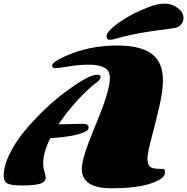

<svg xmlns="http://www.w3.org/2000/svg" viewBox="-37 -1021 1034 1061"><path d="M577.6 19.5Q415 19.5 415 -88.4Q415 -149.9 492.7 -334.2Q570.3 -518.6 570.3 -589.8Q570.3 -629.9 540.8 -646.7Q511.2 -663.6 455.3 -663.6Q399.4 -663.6 341.8 -653.8Q284.2 -644 267.8 -644Q251.5 -644 251.5 -658.7Q251.5 -677.7 320.3 -709Q452.6 -769.5 611.8 -769.5Q737.8 -769.5 800.5 -724.1Q863.3 -678.7 863.3 -576.7Q863.3 -516.1 841.8 -425Q820.3 -334 799.1 -253.9Q777.8 -173.8 777.8 -144Q777.8 -114.3 789.1 -102.5Q803.2 -87.9 843.8 -87.9Q868.7 -87.9 871.8 -82.5Q875 -77.1 875 -71.3Q875 -48.8 854.5 -34.7Q776.9 19.5 577.6 19.5ZM293.5 -334 418.5 -336.9Q452.6 -336.9 452.6 -316.9Q452.6 -302.7 436.5 -294.4Q379.9 -265.6 241.2 -257.8Q201.7 -179.7 201.7 -120.6Q201.7 -94.2 208.5 -72Q215.3 -49.8 215.3 -40Q215.3 -14.2 182.6 -5.1Q149.9 3.9 86.7 3.9Q23.4 3.9 3.4 -7.6Q-16.6 -19 -16.6 -48.3Q-16.6 -103 15.4 -168.9Q47.4 -234.9 97.2 -295.2Q147 -355.5 207.5 -413.6Q268.1 -471.7 325.2 -513.7Q452.1 -607.9 498 -607.9Q519 -607.9 519 -595.2Q519 -582.5 498.5 -566.9Q455.1 -535.2 394.5 -470.2Q334 -405.3 286.6 -334ZM786.6 -982.9Q834.5 -1001 873.8 -1001Q913.1 -1001 945.1 -976.8Q977.1 -952.6 977.1 -920.9Q977.1 -901.9 963.9 -885.5Q950.7 -869.1 921.9 -865.2Q917.5 -864.7 889.2 -860.8Q860.8 -856.9 845.9 -855Q831.1 -853 801 -848.6Q771 -844.2 749.3 -840.3Q727.5 -836.4 700.4 -831.1Q673.3 -825.7 649.2 -819.8Q625 -814 604.5 -807.6Q584 -801.3 567.9 -801.3Q551.8 -801.3 551.8 -820.3Q551.8 -848.1 622.6 -897.9Q693.4 -947.8 786.6 -982.9Z"/></svg>

Font: Sonsie One
Style: Regular
Weight: 400
Designer: Riccardo De Franceschi
Foundry: Sorkin Type Co
Version: Version 1.003